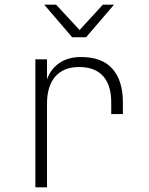

<svg xmlns="http://www.w3.org/2000/svg" viewBox="-20 -805 640 825"><path d="M132 0V-550H182V-464Q198 -509 235.5 -534.5Q273 -560 328 -560Q419 -560 463.5 -509Q508 -458 508 -365V-315H458V-365Q458 -439 423 -478Q388 -517 320 -517Q253 -517 217.5 -476Q182 -435 182 -360V0ZM290 -645 170 -785H221L322 -676L422 -785H470L350 -645Z"/></svg>

Font: JetBrains Mono NL Thin
Style: Regular
Weight: 100
Monospace: yes
Designer: Philipp Nurullin, Konstantin Bulenkov
Foundry: JetBrains
Version: Version 2.305; ttfautohint (v1.8.4.7-5d5b)